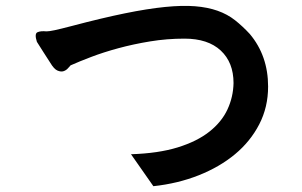

<svg xmlns="http://www.w3.org/2000/svg" viewBox="-20 -640 1040 661"><path d="M107 -496Q98 -524 109 -529Q120 -534 140 -532Q149 -532 168 -536Q187 -540 229 -551Q331 -578 409.5 -594Q488 -610 548 -616Q608 -622 651.5 -618.5Q695 -615 729 -603Q763 -591 789 -570.5Q815 -550 840 -523Q903 -448 903 -342Q903 -271 872.5 -212Q842 -153 789 -109Q736 -65 664 -36.5Q592 -8 508 1L431 -109Q525 -112 591.5 -132.5Q658 -153 700.5 -186.5Q743 -220 763 -263Q783 -306 784 -354Q784 -425 740 -466Q696 -507 615 -507Q555 -507 497 -497.5Q439 -488 387.5 -474Q336 -460 294 -444Q252 -428 223 -415Q221 -413 214.5 -405.5Q208 -398 199 -395Q190 -392 178 -397Q166 -402 153 -424Q141 -442 129.5 -460.5Q118 -479 107 -496Z"/></svg>

Font: D2Coding
Style: Bold
Weight: 700
Monospace: yes
Designer: Yong-Rak Park; Jeong-Hwan Yoon; Sang-Min Lee;
Foundry: NHN Corporation
Version: Version 1.3.2; Build 20180524